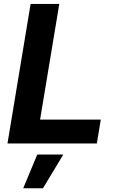

<svg xmlns="http://www.w3.org/2000/svg" viewBox="-20 -748 604 1001"><path d="M19 0 139.6 -727.5H289.1L189 -124.5H505.4L484.9 0ZM101.1 233.4 174.3 57.6H310.1L204.1 233.4Z"/></svg>

Font: Inter 17pt
Style: Bold Italic
Weight: 700
Italic angle: -9.3988°
Version: Version 4.001;git-66647c0bb